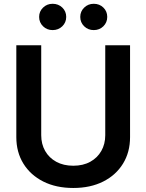

<svg xmlns="http://www.w3.org/2000/svg" viewBox="-20 -962 758 994"><path d="M359.4 11.2Q270.5 11.2 204.1 -22.2Q137.7 -55.7 101.1 -115Q64.5 -174.3 64.5 -252V-727.5H193.4V-262.2Q193.4 -216.3 213.6 -180.7Q233.9 -145 271.2 -124.5Q308.6 -104 359.4 -104Q410.2 -104 447.3 -124.5Q484.4 -145 504.6 -180.7Q524.9 -216.3 524.9 -262.2V-727.5H653.3V-252Q653.3 -174.3 616.9 -115Q580.6 -55.7 514.4 -22.2Q448.2 11.2 359.4 11.2ZM465.3 -806.2Q436 -806.2 415.8 -825.9Q395.5 -845.7 395.5 -874.5Q395.5 -902.8 415.8 -922.6Q436 -942.4 465.3 -942.4Q495.1 -942.4 515.1 -922.9Q535.2 -903.3 535.2 -874.5Q535.2 -845.7 515.1 -825.9Q495.1 -806.2 465.3 -806.2ZM252.4 -806.2Q223.1 -806.2 202.9 -825.9Q182.6 -845.7 182.6 -874.5Q182.6 -902.8 202.9 -922.6Q223.1 -942.4 252.4 -942.4Q282.2 -942.4 302.5 -922.9Q322.8 -903.3 322.8 -874.5Q322.8 -845.7 302.5 -825.9Q282.2 -806.2 252.4 -806.2Z"/></svg>

Font: Inter 24pt SemiBold
Style: Regular
Weight: 600
Designer: Rasmus Andersson
Foundry: rsms
Version: Version 4.001;git-66647c0bb